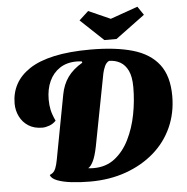

<svg xmlns="http://www.w3.org/2000/svg" viewBox="-60 -942 999 1025"><g transform="rotate(-5 440.0 -430.0)"><path d="M382 24Q329 24 282.5 18.5Q236 13 205.5 1Q175 -11 170 -30Q187 -37 195 -49Q203 -61 208.5 -82.5Q214 -104 220 -139L279 -452Q289 -505 316.5 -543.5Q344 -582 395 -612L393 -619Q385 -620 378.5 -620.5Q372 -621 365 -621Q312 -621 275 -596.5Q238 -572 218.5 -529.5Q199 -487 199 -431Q199 -402 204.5 -376Q210 -350 226 -316Q211 -300 190.5 -292.5Q170 -285 153 -285Q109 -285 78.5 -304.5Q48 -324 32 -356.5Q16 -389 16 -426Q16 -482 40.5 -528Q65 -574 116 -608Q167 -642 248.5 -660Q330 -678 444 -678Q578 -678 670 -651.5Q762 -625 810 -562.5Q858 -500 858 -393Q858 -302 823.5 -225.5Q789 -149 725 -93.5Q661 -38 574 -7Q487 24 382 24ZM407 -46Q473 -46 520 -82.5Q567 -119 597 -179.5Q627 -240 641 -312.5Q655 -385 655 -458Q655 -514 639.5 -546.5Q624 -579 597.5 -594Q571 -609 538 -609Q523 -602 514.5 -583Q506 -564 502 -545L428 -160Q417 -106 403.5 -80Q390 -54 377 -48Q384 -47 392.5 -46.5Q401 -46 407 -46ZM523 -722 400 -838 450 -884 567 -832 714 -884 745 -838 588 -722Z"/></g></svg>

Font: Sansita Swashed Light ExtraBold
Style: Regular
Weight: 800
Version: Version 1.003